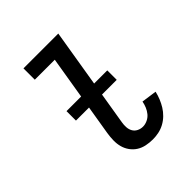

<svg xmlns="http://www.w3.org/2000/svg" viewBox="-203 -867 1006 1006"><g transform="rotate(-45 300.0 -363.5)"><path d="M351 8Q326 8 302 3Q278 -2 258.5 -14.5Q239 -27 225.5 -46Q212 -65 206 -87.5Q200 -110 200.5 -135Q201 -160 205 -185L282 -651H134V-735H392L299 -171Q296 -154 297 -136.5Q298 -119 306 -105Q314 -91 329 -83.5Q344 -76 361 -76Q378 -76 395 -84Q412 -92 423.5 -106Q435 -120 442 -137Q449 -154 452 -171L537 -159Q532 -137 523.5 -116Q515 -95 503 -75.5Q491 -56 474 -39.5Q457 -23 436.5 -12Q416 -1 394 3.5Q372 8 351 8ZM437 -347H135V-417H437Z"/></g></svg>

Font: Iosevka HT Medium Extended
Style: Italic
Weight: 500
Width: 7
Italic angle: -9°
Monospace: yes
Designer: Belleve Invis
Foundry: Belleve Invis
Version: Version 32.3.0; ttfautohint (v1.8.4)